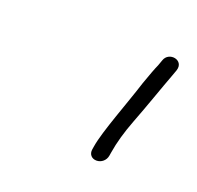

<svg xmlns="http://www.w3.org/2000/svg" viewBox="-54 -678 324 316"><g transform="rotate(20 108.0 -520.5)"><path d="M158.7 -434 159.7 -440C162.6 -458.2 168.3 -478.3 176.7 -500.2C188.8 -531.3 201.3 -568.2 211.1 -594L214.7 -604C221.1 -623.8 192.5 -628.8 186.8 -611L183.2 -601C180.1 -594.3 175.6 -582.3 169.5 -565C157.6 -527 134 -467 129.7 -440L128.7 -434C127.3 -425.2 132.9 -419 141.4 -419C149.8 -419 157.3 -425.2 158.7 -434Z"/></g></svg>

Font: MewTooHand
Style: WideIta
Weight: 400
Designer: Mew Too, Robert Jablonski
Version: Version 0.77